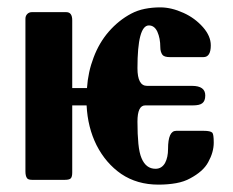

<svg xmlns="http://www.w3.org/2000/svg" viewBox="-20 -488 632 521"><path d="M215 -202H176V-20Q176 -8 172 -4Q168 0 156 0H67Q56 0 53 -5Q49 -11 49 -23V-437Q49 -445 54 -450Q59 -455 66 -455H160Q176 -455 176 -433V-249H216Q219 -293 234 -332Q249 -372 275 -402Q302 -433 336 -451Q353 -460 373 -464Q393 -468 415 -468Q445 -468 478 -453Q509 -439 531 -414Q552 -390 552 -365Q552 -333 532 -333H441Q426 -333 421 -339Q415 -347 415 -360Q415 -384 407 -402Q399 -419 384 -419Q353 -419 353 -303Q353 -255 379 -255H501Q537 -255 537 -229Q537 -214 529 -208Q522 -202 503 -202H374Q353 -202 353 -158Q353 -123 355.5 -98Q358 -73 364 -59Q376 -30 402 -30Q419 -30 428 -46Q436 -61 436 -84Q436 -133 458 -133H533Q551 -133 556 -128Q560 -124 560 -101Q560 -75 545 -48Q538 -35 525.5 -24Q513 -13 496 -4Q480 5 458 9Q436 13 410 13Q352 13 309 -16Q267 -45 242 -94Q218 -142 215 -202Z"/></svg>

Font: Shafarik
Style: Regular
Weight: 400
Version: Version 1.001; ttfautohint (v1.8.4.7-5d5b)